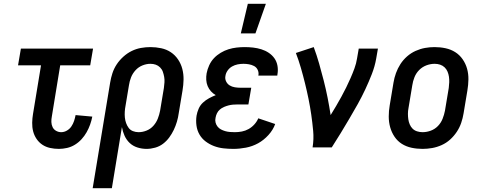

<svg xmlns="http://www.w3.org/2000/svg" viewBox="-20 -776 2540 1011"><path d="M290 8Q266 8 243.5 3Q221 -2 203 -14Q185 -26 172.5 -44.5Q160 -63 154.5 -84.5Q149 -106 149.5 -130Q150 -154 154 -177L196 -432H75L90 -520H470L455 -432H297L253 -163Q250 -148 250.5 -133.5Q251 -119 257 -106.5Q263 -94 275.5 -87Q288 -80 302 -80Q318 -80 332.5 -88.5Q347 -97 356 -110.5Q365 -124 370 -139Q375 -154 378 -170L466 -162Q462 -141 454.5 -120Q447 -99 436 -79.5Q425 -60 409.5 -43Q394 -26 374.5 -14Q355 -2 333 3Q311 8 290 8Z M468 215 560 -341Q564 -366 572 -390.5Q580 -415 594.5 -437Q609 -459 629.5 -477.5Q650 -496 673.5 -507.5Q697 -519 722 -523.5Q747 -528 772 -528Q801 -528 829 -522Q857 -516 879.5 -501Q902 -486 917.5 -463Q933 -440 940 -413Q947 -386 946.5 -357Q946 -328 941 -299L921 -179Q918 -157 911.5 -135Q905 -113 895 -92Q885 -71 871 -52Q857 -33 838.5 -19Q820 -5 797 1.5Q774 8 752 8Q727 8 703.5 0.5Q680 -7 663 -23Q646 -39 636 -61Q626 -83 622 -107L569 215ZM710 -80Q731 -80 752 -88.5Q773 -97 788 -114Q803 -131 811 -151.5Q819 -172 823 -193L843 -313Q845 -328 846 -342.5Q847 -357 844.5 -371Q842 -385 837.5 -398Q833 -411 823 -421Q813 -431 800 -435.5Q787 -440 772 -440Q751 -440 730 -431.5Q709 -423 693.5 -406Q678 -389 670 -368.5Q662 -348 659 -327L641 -219Q638 -204 637 -188Q636 -172 637.5 -157Q639 -142 644 -128Q649 -114 657.5 -102.5Q666 -91 680 -85.5Q694 -80 710 -80Z M1209 8Q1182 8 1156 5Q1130 2 1106.5 -7Q1083 -16 1063 -31Q1043 -46 1030.5 -67.5Q1018 -89 1014.5 -115Q1011 -141 1015 -167Q1018 -185 1026 -203.5Q1034 -222 1048.5 -235.5Q1063 -249 1080.5 -258.5Q1098 -268 1116 -275Q1102 -283 1091 -295Q1080 -307 1073.5 -322.5Q1067 -338 1066 -355.5Q1065 -373 1068 -390Q1072 -411 1081.5 -432Q1091 -453 1106.5 -469.5Q1122 -486 1142 -498Q1162 -510 1183 -516.5Q1204 -523 1225.5 -525.5Q1247 -528 1268 -528Q1291 -528 1313 -525.5Q1335 -523 1356 -516.5Q1377 -510 1395 -498Q1413 -486 1425 -469Q1437 -452 1441 -430Q1445 -408 1441 -385L1440 -378H1340L1341 -381Q1343 -396 1336.5 -409Q1330 -422 1317.5 -428.5Q1305 -435 1290.5 -437.5Q1276 -440 1262 -440Q1247 -440 1231.5 -437Q1216 -434 1202 -426Q1188 -418 1178.5 -404.5Q1169 -391 1167 -376Q1164 -361 1170.5 -347.5Q1177 -334 1189 -326.5Q1201 -319 1216 -316.5Q1231 -314 1246 -314H1303L1288 -226H1231Q1219 -226 1207 -225Q1195 -224 1183.5 -221Q1172 -218 1160 -213Q1148 -208 1138 -199.5Q1128 -191 1122.5 -179.5Q1117 -168 1115 -156Q1112 -143 1115 -131Q1118 -119 1125.5 -109.5Q1133 -100 1143.5 -94.5Q1154 -89 1166 -85.5Q1178 -82 1191 -81Q1204 -80 1217 -80Q1235 -80 1253.5 -83.5Q1272 -87 1289 -96.5Q1306 -106 1319.5 -121Q1333 -136 1340 -153L1429 -123Q1418 -92 1393.5 -65Q1369 -38 1339 -21.5Q1309 -5 1275 1.5Q1241 8 1209 8ZM1248 -600 1285 -756H1380L1325 -600Z M1626 0Q1633 -44 1629 -87Q1625 -130 1619 -172Q1613 -214 1604.5 -255.5Q1596 -297 1586 -337.5Q1576 -378 1564.5 -418Q1553 -458 1538 -497L1632 -528Q1648 -485 1660.5 -441Q1673 -397 1684.5 -352Q1696 -307 1705 -261.5Q1714 -216 1721 -170Q1736 -194 1750 -218Q1764 -242 1777.5 -266.5Q1791 -291 1803 -315.5Q1815 -340 1826 -365Q1837 -390 1846.5 -416Q1856 -442 1860 -468L1869 -520H1970L1961 -468Q1954 -427 1938 -386Q1922 -345 1903.5 -305.5Q1885 -266 1863.5 -227.5Q1842 -189 1819.5 -151Q1797 -113 1774 -75Q1751 -37 1727 0Z M2205 8Q2175 8 2147 2Q2119 -4 2096 -18.5Q2073 -33 2057.5 -56Q2042 -79 2034.5 -106Q2027 -133 2027 -162.5Q2027 -192 2032 -221L2052 -341Q2056 -366 2065 -391Q2074 -416 2088.5 -438.5Q2103 -461 2123.5 -479Q2144 -497 2168.5 -508Q2193 -519 2218 -523.5Q2243 -528 2268 -528Q2298 -528 2326 -522Q2354 -516 2377 -501.5Q2400 -487 2416 -464Q2432 -441 2439.5 -414Q2447 -387 2446.5 -357.5Q2446 -328 2441 -299L2421 -179Q2417 -154 2408.5 -129Q2400 -104 2385 -81.5Q2370 -59 2350 -41Q2330 -23 2305.5 -12Q2281 -1 2255.5 3.5Q2230 8 2205 8ZM2205 -80Q2227 -80 2248.5 -88Q2270 -96 2286 -112.5Q2302 -129 2310.5 -150.5Q2319 -172 2323 -193L2343 -313Q2345 -328 2345.5 -343Q2346 -358 2344 -372Q2342 -386 2336.5 -399Q2331 -412 2321 -421.5Q2311 -431 2297.5 -435.5Q2284 -440 2269 -440Q2247 -440 2225.5 -432Q2204 -424 2187.5 -407.5Q2171 -391 2162.5 -369.5Q2154 -348 2151 -327L2131 -207Q2128 -192 2128 -177Q2128 -162 2130 -148Q2132 -134 2137.5 -121Q2143 -108 2152.5 -98.5Q2162 -89 2176 -84.5Q2190 -80 2205 -80Z"/></svg>

Font: Iosevka Term Curly Semibold
Style: Italic
Weight: 600
Italic angle: -9°
Designer: Belleve Invis
Foundry: Belleve Invis
Version: Version 32.3.0